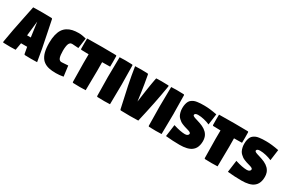

<svg xmlns="http://www.w3.org/2000/svg" viewBox="78 -1530 3642 2471"><g transform="rotate(30 1898.5 -294.0)"><path d="M9.5 -8.1Q9.5 -12 14.2 -38.6Q27.1 -118.9 43.7 -205Q60.3 -291 86.7 -418.6Q113 -546.1 121.1 -585.9Q169.9 -588.1 255.4 -588.1Q335 -588.1 394.5 -585.9Q398.4 -585.9 401.9 -583.1Q405.3 -580.3 406 -576.2Q416.7 -521.7 442.5 -398.2Q468.3 -274.7 486.5 -179.8Q504.6 -85 517.6 0Q471.4 2.2 432.6 2.2Q370.4 2.2 336.9 0Q332.8 -0.2 329.5 -3.1Q326.2 -5.9 325.4 -9.8Q314.5 -65.9 307.6 -107.4H217Q209.2 -55.2 198.2 0Q151.4 2.2 117.4 2.2Q76.9 2.2 17.6 0Q13.9 0 11.7 -2.3Q9.5 -4.6 9.5 -8.1ZM233.4 -234.4H288.3Q282.5 -274.4 272.5 -348.5Q262.5 -422.6 258.1 -453.4Q253.2 -413.6 245.1 -339.2Q237.1 -264.9 233.4 -234.4Z M527.3 -293.2Q527.3 -361.1 539.7 -412.5Q552 -463.9 574.2 -497.9Q596.4 -532 630.2 -553.3Q664.1 -574.7 704.3 -583.7Q744.6 -592.8 795.9 -592.8Q823.2 -592.8 847.5 -588.7Q871.8 -584.7 907.2 -576.2L886.2 -423.1L796.1 -429.2Q784.7 -429.9 775.6 -427.2Q766.6 -424.6 758.1 -415.8Q749.5 -407 743.9 -392Q738.3 -377 734.9 -352.1Q731.4 -327.1 731.4 -293.2Q731.4 -259 734.5 -234.3Q737.5 -209.5 742.8 -194.2Q748 -179 756.5 -170.4Q764.9 -161.9 774.2 -159.1Q783.4 -156.2 796.1 -157.2L886.2 -163.1L906.2 -8.8Q847.9 2 793.9 2Q765.4 2 741.5 -0.1Q717.5 -2.2 694.2 -7.2Q670.9 -12.2 651.9 -20.3Q632.8 -28.3 615.4 -40.8Q597.9 -53.2 584.5 -69.7Q571 -86.2 560.1 -108.2Q549.1 -130.1 542 -157.5Q534.9 -184.8 531.1 -218.9Q527.3 -252.9 527.3 -293.2Z M921.9 -511.7Q921.9 -551 922.9 -585.9Q969.5 -588.1 1148.9 -588.1Q1290.8 -588.1 1350.6 -585.9Q1354.5 -585.9 1357.4 -583Q1360.4 -580.1 1360.4 -576.2Q1361.3 -521 1361.3 -493.2Q1361.3 -453.4 1360.4 -419.9Q1344.5 -419.2 1242.2 -418.2Q1243.2 -365.5 1243.2 -293Q1243.2 -156.2 1239.3 0Q1192.9 2.2 1153.8 2.2Q1113.5 2.2 1053.7 0Q1049.8 0 1046.9 -2.9Q1043.9 -5.9 1043.9 -9.8Q1040 -193.4 1040 -293Q1040 -338.1 1041 -419.2Q984.9 -420.4 932.6 -421.9Q928.7 -421.9 925.8 -424.8Q922.9 -427.7 922.9 -431.6Q921.9 -487.8 921.9 -511.7Z M1401.4 -293Q1401.4 -429.7 1405.3 -585.9Q1451.7 -588.1 1490.7 -588.1Q1531 -588.1 1590.8 -585.9Q1594.7 -585.9 1597.7 -583Q1600.6 -580.1 1600.6 -576.2Q1604.5 -392.6 1604.5 -293Q1604.5 -156.2 1600.6 0Q1554.2 2.2 1515.1 2.2Q1474.9 2.2 1415 0Q1411.1 0 1408.2 -2.9Q1405.3 -5.9 1405.3 -9.8Q1401.4 -193.4 1401.4 -293Z M1635.5 -585.9Q1681.6 -588.1 1724.4 -588.1Q1786.6 -588.1 1820.1 -585.9Q1824.2 -585.7 1827.6 -582.9Q1831.1 -580.1 1831.8 -576.2Q1843 -519.5 1854.6 -446.8Q1866.2 -374 1871.5 -337.2Q1876.7 -300.3 1889.6 -206.5Q1890.9 -214.6 1895.4 -247.8Q1899.9 -281 1901.4 -291.6Q1902.8 -302.2 1907 -332.2Q1911.1 -362.1 1913.3 -376Q1915.5 -389.9 1919.4 -416.5Q1923.3 -443.1 1926.3 -460.4Q1929.2 -477.8 1933.1 -500.9Q1937 -523.9 1940.9 -544.7Q1944.8 -565.4 1949 -585.9Q1995.8 -588.1 2024.9 -588.1Q2069.3 -588.1 2128.7 -585.9Q2132.3 -585.9 2134.5 -583.6Q2136.7 -581.3 2136.7 -577.9Q2136.7 -574.2 2132.1 -547.1Q2095.2 -319.1 2021.2 0Q1974.9 2.2 1897 2.2Q1829.8 2.2 1762.5 0Q1758.5 0 1755.2 -2.8Q1752 -5.6 1751 -9.8Q1711.7 -182.1 1683.3 -319.7Q1655 -457.3 1635.5 -585.9Z M2168 -293Q2168 -429.7 2171.9 -585.9Q2218.3 -588.1 2257.3 -588.1Q2297.6 -588.1 2357.4 -585.9Q2361.3 -585.9 2364.3 -583Q2367.2 -580.1 2367.2 -576.2Q2371.1 -392.6 2371.1 -293Q2371.1 -156.2 2367.2 0Q2320.8 2.2 2281.7 2.2Q2241.5 2.2 2181.6 0Q2177.7 0 2174.8 -2.9Q2171.9 -5.9 2171.9 -9.8Q2168 -193.4 2168 -293Z M2429.7 -5.9 2453.6 -182.4Q2561.5 -148.4 2626.7 -148.4Q2652.1 -148.4 2665.4 -159.1Q2678.7 -169.7 2678.7 -182.9Q2678.7 -187.7 2676.8 -191.8Q2674.8 -195.8 2669.8 -199.3Q2664.8 -202.9 2660.3 -205.4Q2655.8 -208 2646.6 -211.1Q2637.5 -214.1 2631.3 -215.9Q2625.2 -217.8 2613.3 -221.2Q2591.6 -227.3 2579.5 -231.1Q2567.4 -234.9 2545.3 -243.9Q2523.2 -252.9 2510 -262.1Q2496.8 -271.2 2479.9 -287Q2462.9 -302.7 2453.5 -321Q2444.1 -339.4 2437.4 -365.6Q2430.7 -391.8 2430.7 -423.1Q2430.7 -456.5 2436.8 -482.4Q2442.9 -508.3 2452.8 -526.1Q2462.6 -543.9 2480 -556.4Q2497.3 -568.8 2514.5 -575.9Q2531.7 -583 2558 -586.8Q2584.2 -590.6 2606.8 -591.7Q2629.4 -592.8 2662.1 -592.8Q2742.4 -592.8 2850.6 -571.3L2828.6 -408.9Q2791.3 -425.8 2743.4 -437.3Q2695.6 -448.7 2652.6 -448.7Q2629.9 -448.7 2616.7 -441.5Q2603.5 -434.3 2603.5 -421.1Q2603.5 -417 2605.6 -413.3Q2607.7 -409.7 2613 -406.2Q2618.4 -402.8 2623.3 -400.3Q2628.2 -397.7 2637.9 -394.3Q2647.7 -390.9 2654.2 -388.9Q2660.6 -387 2673.6 -383.1Q2733.6 -365 2764.2 -350.3Q2844.2 -312 2866.2 -245.4Q2875 -218.5 2875 -186.8Q2875 -154.1 2868.5 -127.2Q2862.1 -100.3 2850.7 -80.7Q2839.4 -61 2822.3 -46Q2805.2 -31 2785.4 -21.5Q2765.6 -12 2740.7 -6Q2715.8 0 2690.6 2.4Q2665.3 4.9 2635.7 4.9Q2533.4 4.9 2429.7 -5.9Z M2881.8 -511.7Q2881.8 -551 2882.8 -585.9Q2929.4 -588.1 3108.9 -588.1Q3250.7 -588.1 3310.5 -585.9Q3314.5 -585.9 3317.4 -583Q3320.3 -580.1 3320.3 -576.2Q3321.3 -521 3321.3 -493.2Q3321.3 -453.4 3320.3 -419.9Q3304.4 -419.2 3202.1 -418.2Q3203.1 -365.5 3203.1 -293Q3203.1 -156.2 3199.2 0Q3152.8 2.2 3113.8 2.2Q3073.5 2.2 3013.7 0Q3009.8 0 3006.8 -2.9Q3003.9 -5.9 3003.9 -9.8Q3000 -193.4 3000 -293Q3000 -338.1 3001 -419.2Q2944.8 -420.4 2892.6 -421.9Q2888.7 -421.9 2885.7 -424.8Q2882.8 -427.7 2882.8 -431.6Q2881.8 -487.8 2881.8 -511.7Z M3349.6 -5.9 3373.5 -182.4Q3481.4 -148.4 3546.6 -148.4Q3572 -148.4 3585.3 -159.1Q3598.6 -169.7 3598.6 -182.9Q3598.6 -187.7 3596.7 -191.8Q3594.7 -195.8 3589.7 -199.3Q3584.7 -202.9 3580.2 -205.4Q3575.7 -208 3566.5 -211.1Q3557.4 -214.1 3551.3 -215.9Q3545.2 -217.8 3533.2 -221.2Q3511.5 -227.3 3499.4 -231.1Q3487.3 -234.9 3465.2 -243.9Q3443.1 -252.9 3429.9 -262.1Q3416.7 -271.2 3399.8 -287Q3382.8 -302.7 3373.4 -321Q3364 -339.4 3357.3 -365.6Q3350.6 -391.8 3350.6 -423.1Q3350.6 -456.5 3356.7 -482.4Q3362.8 -508.3 3372.7 -526.1Q3382.6 -543.9 3399.9 -556.4Q3417.2 -568.8 3434.4 -575.9Q3451.7 -583 3477.9 -586.8Q3504.2 -590.6 3526.7 -591.7Q3549.3 -592.8 3582 -592.8Q3662.4 -592.8 3770.5 -571.3L3748.5 -408.9Q3711.2 -425.8 3663.3 -437.3Q3615.5 -448.7 3572.5 -448.7Q3549.8 -448.7 3536.6 -441.5Q3523.4 -434.3 3523.4 -421.1Q3523.4 -417 3525.5 -413.3Q3527.6 -409.7 3533 -406.2Q3538.3 -402.8 3543.2 -400.3Q3548.1 -397.7 3557.9 -394.3Q3567.6 -390.9 3574.1 -388.9Q3580.6 -387 3593.5 -383.1Q3653.6 -365 3684.1 -350.3Q3764.2 -312 3786.1 -245.4Q3794.9 -218.5 3794.9 -186.8Q3794.9 -154.1 3788.5 -127.2Q3782 -100.3 3770.6 -80.7Q3759.3 -61 3742.2 -46Q3725.1 -31 3705.3 -21.5Q3685.5 -12 3660.6 -6Q3635.7 0 3610.5 2.4Q3585.2 4.9 3555.7 4.9Q3453.4 4.9 3349.6 -5.9Z"/></g></svg>

Font: Digitalt
Style: Medium
Weight: 500
Designer: gluk
Foundry: gluk
Version: Version 0.60